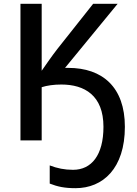

<svg xmlns="http://www.w3.org/2000/svg" viewBox="-20 -734 719 1004"><path d="M595 -714H467L280 -478C252 -442 223 -400 198 -364V-714H87V0H198V-278C226 -287 261 -292 301 -292C422 -292 521 -235 521 -71C521 78 458 154 362 154C317 154 279 146 240 131V226C281 242 317 250 375 250C518 250 633 147 633 -71C633 -278 516 -379 337 -379H320Z"/></svg>

Font: Noto Sans Thai Medium
Style: Regular
Weight: 500
Designer: Monotype Design Team
Foundry: Monotype Imaging Inc.
Version: Version 1.901